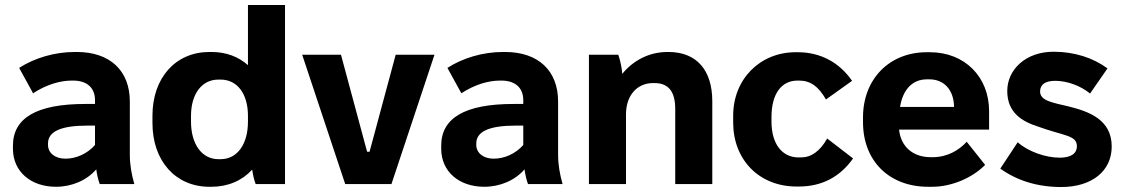

<svg xmlns="http://www.w3.org/2000/svg" viewBox="-20 -740 4511 772"><path d="M205 11C269 11 329 -15 367 -59C370 -37 375 -16 381 0H520C509 -39 502 -77 502 -119V-332C502 -457 421 -531 289 -531H280C200 -531 119 -507 57 -467L113 -365C167 -400 221 -416 269 -416H274C332 -416 362 -385 362 -337V-322H323C126 -322 32 -265 32 -154V-142C32 -50 104 11 205 11ZM243 -102C201 -102 173 -125 173 -158V-163C173 -211 224 -235 332 -235H362V-157C331 -122 287 -102 243 -102Z M822 11H830C897 11 954 -14 994 -58C997 -37 1002 -15 1008 0H1126V-720H977V-478C939 -512 889 -531 831 -531H822C686 -531 593 -427 593 -275V-245C593 -93 686 11 822 11ZM858 -100C792 -100 748 -160 748 -251V-274C748 -363 792 -420 858 -420H867C934 -420 977 -363 977 -274V-251C977 -160 934 -100 867 -100Z M1368 0H1554L1727 -520H1571L1466 -130H1456L1351 -520H1195Z M1927 11C1991 11 2051 -15 2089 -59C2092 -37 2097 -16 2103 0H2242C2231 -39 2224 -77 2224 -119V-332C2224 -457 2143 -531 2011 -531H2002C1922 -531 1841 -507 1779 -467L1835 -365C1889 -400 1943 -416 1991 -416H1996C2054 -416 2084 -385 2084 -337V-322H2045C1848 -322 1754 -265 1754 -154V-142C1754 -50 1826 11 1927 11ZM1965 -102C1923 -102 1895 -125 1895 -158V-163C1895 -211 1946 -235 2054 -235H2084V-157C2053 -122 2009 -102 1965 -102Z M2348 0H2497V-280C2497 -356 2541 -406 2606 -406H2611C2669 -406 2695 -371 2695 -301V0H2844V-333C2844 -459 2780 -531 2668 -531H2664C2590 -531 2526 -497 2482 -443C2481 -466 2473 -500 2466 -520H2348Z M3183 10H3192C3285 10 3358 -29 3410 -103L3306 -183C3277 -132 3242 -107 3200 -107H3191C3125 -107 3082 -161 3082 -251V-269C3082 -363 3122 -416 3187 -416H3193C3238 -416 3271 -393 3301 -340L3406 -415C3355 -489 3279 -530 3188 -530H3179C3036 -530 2928 -422 2928 -275V-247C2928 -98 3032 10 3183 10Z M3712 11H3728C3808 11 3891 -26 3941 -77L3867 -170C3836 -136 3789 -108 3731 -108H3722C3651 -108 3602 -150 3595 -219H3957V-293C3957 -431 3859 -530 3719 -530H3706C3556 -530 3450 -422 3450 -268V-249C3450 -93 3555 11 3712 11ZM3599 -310C3610 -380 3649 -421 3707 -421H3717C3774 -421 3814 -381 3816 -313V-310Z M4247 12C4370 12 4450 -52 4450 -151C4450 -260 4357 -292 4277 -312C4215 -327 4162 -334 4162 -372C4162 -401 4184 -415 4223 -415C4271 -415 4325 -395 4363 -364L4433 -465C4376 -507 4301 -532 4216 -532C4104 -532 4030 -460 4030 -374C4030 -286 4091 -251 4154 -231C4258 -193 4310 -197 4310 -152C4310 -122 4285 -106 4241 -106C4184 -106 4113 -131 4072 -168L4002 -62C4069 -14 4151 12 4247 12Z"/></svg>

Font: Fixel Text Bold
Style: Bold
Weight: 700
Width: 4
Designer: AlfaBravo + MacPaw
Foundry: Kyrylo Tkachov, Marchela Mozhyna, Serhii Makarenko, Maria Weinstein, Zakhar Kryvoshyya
Version: Version 1.211